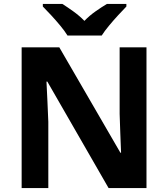

<svg xmlns="http://www.w3.org/2000/svg" viewBox="-20 -954 853 974"><path d="M723.1 0H530.8L220.2 -540H215.8Q218.3 -489.3 220.7 -438Q223.1 -386.7 225.1 -335.9V0H89.8V-713.9H280.8L590.8 -179.2H594.2Q592.3 -228.5 590.3 -277.6Q588.4 -326.7 586.9 -376V-713.9H723.1ZM322.3 -773.9Q308.6 -796.4 286.1 -823.5Q263.7 -850.6 239.7 -876.5Q215.8 -902.3 197.3 -920.9V-934.1H296.4Q322.3 -917.5 352.1 -896.2Q381.8 -875 408.2 -848.1Q434.1 -875 465.1 -896.7Q496.1 -918.5 522.5 -934.1H621.1V-920.9Q603.5 -902.8 579.6 -877Q555.7 -851.1 533 -823.7Q510.3 -796.4 496.1 -773.9Z"/></svg>

Font: Open Sans
Style: Bold
Weight: 700
Designer: Monotype Design Team
Foundry: Monotype Imaging Inc.
Version: Version 3.000; ttfautohint (v1.8.4)